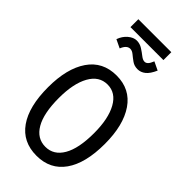

<svg xmlns="http://www.w3.org/2000/svg" viewBox="-291 -1006 1083 1083"><g transform="rotate(45 250.0 -464.5)"><path d="M251 11Q141 11 82.5 -72Q24 -155 24 -309Q24 -458 82.5 -543.5Q141 -629 251 -629Q360 -629 418.5 -543.5Q477 -458 477 -309Q477 -155 418.5 -72Q360 11 251 11ZM251 -60Q317 -60 354 -123.5Q391 -187 391 -309Q391 -424 354 -490.5Q317 -557 251 -557Q184 -557 147 -490.5Q110 -424 110 -309Q110 -187 147 -123.5Q184 -60 251 -60ZM345 -836 395 -812Q377 -771 355.5 -754Q334 -737 309 -737Q283 -737 264 -750.5Q245 -764 229.5 -777Q214 -790 199 -790Q171 -790 155 -749L105 -773Q117 -807 142 -828Q167 -849 192 -849Q217 -849 238 -835.5Q259 -822 276 -808.5Q293 -795 307 -795Q318 -795 327 -804Q336 -813 345 -836ZM113 -877V-940H376V-877Z"/></g></svg>

Font: Inconsolata Medium
Style: Regular
Weight: 500
Monospace: yes
Designer: Raph Levien, Cyreal, Brenton Simpson
Foundry: Raph Levien, Cyreal, Google
Version: Version 3.001; ttfautohint (v1.8.2.53-6de2)